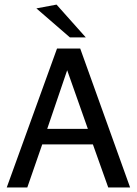

<svg xmlns="http://www.w3.org/2000/svg" viewBox="-20 -826 603 846"><path d="M9.7 0 231.2 -612H333.5L553.3 0H456.9L389.3 -189.8H166.1L100.3 0ZM188.1 -258.3H367.1L276 -516.5ZM358.1 -661.1H288.2L140.3 -789L229.1 -805.7Z"/></svg>

Font: Ancizar Sans Thin
Style: Regular
Weight: 100
Designer: Cesar Puertas, Viviana Monsalve, Julian Moncada, Julian Prieto, Jose Castro, Mariel Hernandez, Felipe Aragon, Sara Alarc
Version: Version 8.100